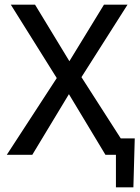

<svg xmlns="http://www.w3.org/2000/svg" viewBox="-20 -658 593 816"><path d="M493.2 -69.8 326.2 -330.1 522 -638.2H421.9L274.9 -397.9L128.9 -638.2H25.9L221.2 -326.2L8.8 0H117.2L272.9 -257.8L428.2 0H472.7V138.2H546.9L552.7 -69.8Z"/></svg>

Font: CodeNewRoman Nerd Font Mono
Style: Regular
Weight: 400
Monospace: yes
Designer: Sam Radian
Foundry: Code New Roman
Version: Version 2.00 November 29, 2014;Nerd Fonts 3.2.1